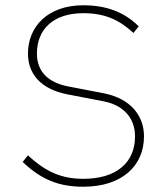

<svg xmlns="http://www.w3.org/2000/svg" viewBox="-20 -698 632 728"><path d="M296 10C442 10 526 -69 526 -181C526 -256 479 -323 375 -344L240 -370C161 -385 120 -428 120 -495C120 -586 181 -648 296 -648C380 -648 434 -621 486 -573L506 -598C450 -654 380 -678 296 -678C160 -678 86 -596 86 -495C86 -420 132 -360 237 -340L372 -314C451 -299 492 -248 492 -181C492 -81 421 -20 296 -20C215 -20 155 -45 86 -109L66 -84C137 -16 205 10 296 10Z"/></svg>

Font: Gantari Thin
Style: Regular
Weight: 250
Designer: Anugrah Pasau
Foundry: Lafontype
Version: Version 1.000